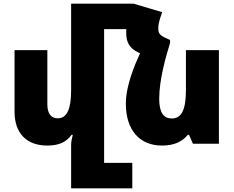

<svg xmlns="http://www.w3.org/2000/svg" viewBox="-20 -780 1269 1042"><path d="M545 104V-622H666C665 -615 665 -607 665 -600C665 -550 684 -517 731 -495L740 -491C712 -429 663 -317 663 -217C663 -73 739 10 859 10C923 10 968 -10 999 -48H1006L1027 0H1168V-508H989V-292C989 -183 965 -137 912 -137C869 -137 844 -168 844 -243C844 -350 881 -475 903 -547V-563L888 -570C845 -588 839 -600 839 -627C839 -645 844 -665 850 -684L860 -714L705 -760H366V-292C366 -190 345 -138 293 -138C256 -138 237 -166 237 -213V-508H59V-173C59 -57 124 10 237 10C301 10 341 -10 368 -48H375C370 -30 366 -11 366 7V242H698V104Z"/></svg>

Font: Noto Sans Armenian SemiCondensed Black
Style: Regular
Weight: 900
Width: 4
Designer: Monotype Design Team
Foundry: Monotype Imaging Inc.
Version: Version 2.008